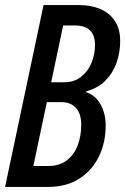

<svg xmlns="http://www.w3.org/2000/svg" viewBox="-21 -734 492 754"><path d="M-1 0 150 -714H292Q336 -714 372 -699Q408 -684 429.5 -652.5Q451 -621 451 -573Q451 -529 437 -488.5Q423 -448 393.5 -418Q364 -388 317 -375V-372Q354 -360 374 -324Q394 -288 394 -241Q394 -175 368 -120.5Q342 -66 291.5 -33Q241 0 167 0ZM232 -411Q270 -411 297 -432Q324 -453 338 -486.5Q352 -520 352 -558Q352 -634 273 -634H227L180 -411ZM167 -82Q212 -82 241 -104Q270 -126 284 -163Q298 -200 298 -244Q298 -288 277 -310.5Q256 -333 219 -333H163L110 -82Z"/></svg>

Font: Noto Sans ExtraCondensed Medium
Style: Italic
Weight: 500
Width: 2
Italic angle: -12°
Designer: Monotype Design Team
Foundry: Monotype Imaging Inc.
Version: Version 2.013; ttfautohint (v1.8.4.7-5d5b)